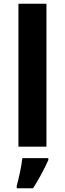

<svg xmlns="http://www.w3.org/2000/svg" viewBox="-20 -780 345 1021"><path d="M227 0V-760H78V0ZM237 71V61H99C94 104 80 169 69 208V221H156C190 168 217 115 237 71Z"/></svg>

Font: Noto Sans Arabic UI
Style: Bold
Weight: 700
Designer: Monotype Design Team, Nadine Chahine and Nizar Qandah
Foundry: Monotype Imaging Inc.
Version: Version 2.010